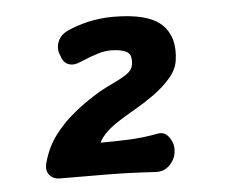

<svg xmlns="http://www.w3.org/2000/svg" viewBox="-38 -734 576 485"><g transform="rotate(-5 250.0 -491.0)"><path d="M96 -296Q79 -296 69.5 -307.5Q60 -319 65 -338Q76 -378 98 -407Q120 -436 147 -458Q174 -480 198 -495Q221 -510 244 -520.5Q267 -531 283.5 -541.5Q300 -552 302 -566Q306 -591 292.5 -599Q279 -607 251 -607Q236 -607 218 -601.5Q200 -596 174 -585Q157 -577 143.5 -581.5Q130 -586 125 -602L121 -612Q117 -628 123.5 -642.5Q130 -657 146 -665Q171 -677 202 -684Q233 -691 265 -691Q354 -691 388 -658.5Q422 -626 413 -566Q409 -543 391 -522.5Q373 -502 348.5 -484.5Q324 -467 299.5 -453Q275 -439 258 -428Q239 -416 225.5 -403Q212 -390 206 -377Q242 -377 278 -378.5Q314 -380 351 -387Q370 -391 381.5 -373.5Q393 -356 390 -338V-335Q387 -317 373 -303.5Q359 -290 338 -291Q278 -295 217.5 -295.5Q157 -296 96 -296Z"/></g></svg>

Font: Winky Sans
Style: Bold Italic
Weight: 700
Italic angle: -8.97852°
Designer: Simon Atzbach
Foundry: typofactur
Version: Version 1.205